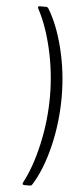

<svg xmlns="http://www.w3.org/2000/svg" viewBox="-59 -796 360 934"><g transform="rotate(5 120.5 -328.5)"><path d="M90 96Q132 18 158 -97.5Q184 -213 184 -332Q184 -449 158 -562.5Q132 -676 90 -753Q88 -757 88 -759Q88 -765 97 -765H127Q134 -765 139 -758Q185 -683 213 -569Q241 -455 241 -334Q241 -209 212.5 -92Q184 25 136 101Q132 108 124 108H97Q91 108 89 104.5Q87 101 90 96Z"/></g></svg>

Font: Barlow GEO Light
Style: Regular
Weight: 300
Designer: Jeremy Tribby
Foundry: Tribby Type
Version: Version 1.408